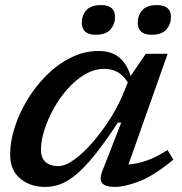

<svg xmlns="http://www.w3.org/2000/svg" viewBox="-20 -726 719 757"><path d="M384 -53 458 -242.5H444.5Q392 -162 351 -112Q310 -62 277 -35.2Q244 -8.5 215.2 1.2Q186.5 11 158 11Q99.5 11 59.8 -21.8Q20 -54.5 20 -117.5Q20 -168 38 -224Q56 -280 88.2 -333.2Q120.5 -386.5 164.2 -430Q208 -473.5 260.2 -499.2Q312.5 -525 369.5 -525Q418.5 -525 449.5 -499.8Q480.5 -474.5 495 -426.5L555 -514H641L486.5 -77.5Q520.5 -80 559 -93.2Q597.5 -106.5 640.5 -134.5L663.5 -96.5Q583.5 -31 526.5 -10Q469.5 11 434 11Q395.5 11 383 -3.8Q370.5 -18.5 384 -53ZM141.5 -136Q141.5 -103 159.8 -87Q178 -71 209.5 -71Q237.5 -71 274 -97.5Q310.5 -124 348.2 -168.2Q386 -212.5 419 -265.8Q452 -319 472.5 -373L484 -401.5Q465 -431 441.8 -442.8Q418.5 -454.5 391.5 -454.5Q352 -454.5 315 -432.8Q278 -411 246.5 -375.5Q215 -340 191.5 -297.5Q168 -255 154.8 -212.8Q141.5 -170.5 141.5 -136ZM357 -589Q302.5 -589 302.5 -637Q302.5 -665 320.2 -685.5Q338 -706 379 -706Q433.5 -706 433.5 -659Q433.5 -631 415.8 -610Q398 -589 357 -589ZM577.5 -589Q523 -589 523 -637Q523 -665 540.8 -685.5Q558.5 -706 599 -706Q654 -706 654 -659Q654 -631 636.2 -610Q618.5 -589 577.5 -589Z"/></svg>

Font: Newsreader Caption Medium
Style: Italic
Weight: 500
Italic angle: -17°
Designer: Hugues Gentile
Foundry: Production Type
Version: Version 1.001